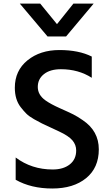

<svg xmlns="http://www.w3.org/2000/svg" viewBox="-20 -1038 636 1094"><path d="M64.5 -538.1Q64.5 -635.7 136.7 -694.3Q209 -752.9 318.8 -752.9Q428.7 -752.9 502.9 -715.8V-594.7Q426.8 -643.6 327.1 -643.6Q265.6 -643.6 230.5 -615.7Q195.3 -587.9 195.3 -542.5Q195.3 -497.1 239.3 -465.8Q269.5 -444.3 322.3 -420.9Q375 -397.5 397.5 -386.2Q419.9 -375 451.2 -353.5Q543 -292 543 -187Q543 -82 470.7 -22.9Q398.4 36.1 277.8 36.1Q157.2 36.1 69.3 -13.7V-140.6Q160.2 -72.3 280.3 -72.3Q340.8 -72.3 377.4 -101.1Q414.1 -129.9 414.1 -180.7Q414.1 -212.9 392.6 -238.3Q371.1 -263.7 316.4 -289.1Q304.7 -294.9 270.5 -310.5Q236.3 -326.2 219.2 -334.5Q202.1 -342.8 173.8 -358.9Q145.5 -375 129.9 -390.6Q114.3 -406.2 97.7 -427.7Q64.5 -470.7 64.5 -538.1ZM92.8 -1017.6H209L304.7 -900.4L398.4 -1017.6H513.7L356.4 -830.1H251Z"/></svg>

Font: GenEi M Gothic v2 Medium
Style: Regular
Weight: 500
Version: Version 2.0